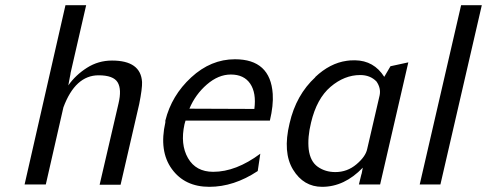

<svg xmlns="http://www.w3.org/2000/svg" viewBox="-20 -713 1882 742"><path d="M75 0 233 -693H313L253 -432Q253 -430 252 -425Q251 -420 250 -415L244 -383Q272 -423 316 -451Q360 -479 413 -479Q524 -479 529 -396Q530 -371 518 -311L446 1H365L438 -313Q451 -368 434.5 -395Q418 -422 361 -422Q271 -422 225 -298L157 0Z M619 -240V-247Q643 -344 719 -414Q795 -484 888 -484Q1025 -484 1034 -350Q1037 -306 1023 -247H697Q696 -245 695 -240Q694 -235 693 -233Q676 -155 706.5 -102Q737 -49 804 -49Q892 -49 986 -119L976 -52Q884 9 789 9Q694 9 644 -60Q594 -129 619 -240ZM712 -293 963 -292Q971 -354 947 -389.5Q923 -425 872 -425Q824 -425 779.5 -386.5Q735 -348 712 -293Z M1099 -236Q1124 -346 1199 -415H1198Q1255 -469 1320 -478Q1330 -480 1352 -480Q1425 -479 1465 -416L1489 -457L1558 -472L1449 0H1367L1376 -37Q1378 -42 1379 -49L1382 -65Q1311 9 1225 9Q1153 9 1112.5 -57.5Q1072 -124 1099 -236ZM1182 -239Q1168 -182 1173 -136Q1179 -89 1208 -68.5Q1237 -48 1276 -48Q1322 -48 1357.5 -78Q1393 -108 1399 -137L1447 -344Q1453 -372 1435 -398Q1411 -423 1372 -423Q1311 -423 1257.5 -377.5Q1204 -332 1182 -239Z M1602 0 1762 -693H1842L1682 0Z"/></svg>

Font: Coval
Style: Light Italic
Weight: 300
Foundry: Context Ltd
Version: Version 001.000